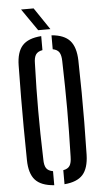

<svg xmlns="http://www.w3.org/2000/svg" viewBox="-63 -999 560 1043"><g transform="rotate(-5 217.0 -477.0)"><path d="M189.5 6.5Q118 1.5 86.2 -33.8Q54.5 -69 53.5 -142.5Q52 -240 51.5 -321.2Q51 -402.5 51.5 -482.5Q52 -562.5 53.5 -657.5Q54.5 -731 86.2 -766.2Q118 -801.5 189.5 -806.5V-730Q163.5 -725.5 153 -709.5Q142.5 -693.5 142.5 -661Q140 -587.5 139 -525Q138 -462.5 138 -402.8Q138 -343 139 -279Q140 -215 142.5 -139Q142.5 -106 153 -90.2Q163.5 -74.5 189.5 -70ZM245.5 6V-70.5Q271 -75 281 -90.8Q291 -106.5 291.5 -139Q293.5 -213.5 294.5 -276.8Q295.5 -340 295.5 -399.8Q295.5 -459.5 294.5 -522.8Q293.5 -586 291.5 -661Q291 -693 281 -709Q271 -725 245.5 -730V-806Q314.5 -800.5 345.8 -765.2Q377 -730 379 -657.5Q381 -562.5 381.8 -482.2Q382.5 -402 381.8 -321Q381 -240 379 -142.5Q377 -69.5 345.8 -34.5Q314.5 0.5 245.5 6ZM176 -840 93 -960H161.5L242.5 -840Z"/></g></svg>

Font: Big Shoulders Stencil Text Medium
Style: Regular
Weight: 500
Designer: Patric King
Foundry: XO Type Co
Version: Version 1.000